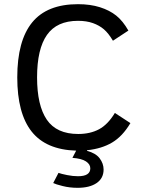

<svg xmlns="http://www.w3.org/2000/svg" viewBox="-20 -710 685 923"><path d="M478 105Q478 147 444.6 169.9Q411.1 192.9 353 192.9Q314.9 192.9 281 184.3Q247.1 175.8 235.8 169.9L261.2 121.1Q274.9 126 302.5 131.6Q330.1 137.2 355 137.2Q414.1 137.2 414.1 99.1Q414.1 79.6 393.3 65.9Q372.6 52.2 328.1 48.8L346.2 14.2Q201.2 9.8 132.1 -77.6Q63 -165 63 -337.9Q63 -514.2 134.5 -602.1Q206.1 -689.9 355 -689.9Q414.1 -689.9 460.4 -675.3Q506.8 -660.6 538.8 -635Q570.8 -609.4 597.2 -563L522.9 -514.2Q501.5 -550.3 479.5 -569.1Q457.5 -587.9 426.8 -598.9Q396 -609.9 355 -609.9Q253.4 -609.9 205.8 -542.2Q158.2 -474.6 158.2 -337.9Q158.2 -203.1 205.1 -134.5Q252 -65.9 356 -65.9Q413.6 -65.9 456.1 -88.6Q498.5 -111.3 532.2 -167L606.9 -118.2Q568.8 -54.2 518.8 -24.7Q468.8 4.9 398.9 12.2L397.9 15.1Q439.9 25.9 459 51Q478 76.2 478 105Z"/></svg>

Font: Lorenzo Sans
Style: Regular
Weight: 400
Foundry: Intel Corporation
Version: Version 1.00; ttfautohint (v1.5)